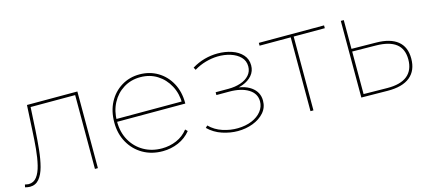

<svg xmlns="http://www.w3.org/2000/svg" viewBox="-46 -884 2787 1251"><g transform="rotate(-15 1347.0 -258.5)"><path d="M38 3Q30 3 22 1.5Q14 0 5 -2L9 -20Q15 -19 22 -17.5Q29 -16 34 -16Q68 -16 89 -43.5Q110 -71 121.5 -118.5Q133 -166 138.5 -225.5Q144 -285 147 -348L156 -517H496V0H476V-506L484 -498H168L176 -506L167 -344Q163 -277 156.5 -214.5Q150 -152 137 -103Q124 -54 100 -25.5Q76 3 38 3Z M934 3Q859 3 801 -30.5Q743 -64 709.5 -123.5Q676 -183 676 -259Q676 -336 707 -394.5Q738 -453 792.5 -486.5Q847 -520 915 -520Q983 -520 1037.5 -487.5Q1092 -455 1123.5 -397Q1155 -339 1155 -264Q1155 -263 1155 -262Q1155 -261 1155 -259H687V-278H1144L1136 -263Q1136 -331 1107 -385Q1078 -439 1028.5 -470Q979 -501 915 -501Q852 -501 802 -470Q752 -439 723.5 -385Q695 -331 695 -263V-259Q695 -188 726 -133Q757 -78 811 -47Q865 -16 934 -16Q986 -16 1032.5 -36Q1079 -56 1110 -96L1124 -82Q1090 -40 1040 -18.5Q990 3 934 3Z M1440 3Q1389 3 1336 -14.5Q1283 -32 1243 -71L1256 -84Q1293 -47 1344 -30.5Q1395 -14 1445 -15Q1499 -16 1540.5 -33.5Q1582 -51 1605.5 -81Q1629 -111 1629 -147Q1629 -200 1580.5 -230Q1532 -260 1451 -260H1365V-279H1452Q1497 -279 1534 -291.5Q1571 -304 1592.5 -328.5Q1614 -353 1614 -387Q1614 -425 1589 -450.5Q1564 -476 1523.5 -489Q1483 -502 1436 -501Q1397 -500 1356 -488.5Q1315 -477 1277 -454L1268 -471Q1309 -496 1353 -508Q1397 -520 1442 -520Q1493 -520 1537 -505Q1581 -490 1607.5 -460.5Q1634 -431 1634 -389Q1634 -350 1610 -322Q1586 -294 1546 -279Q1506 -264 1457 -264L1460 -275Q1551 -275 1600 -240Q1649 -205 1649 -147Q1649 -100 1619.5 -66.5Q1590 -33 1542.5 -15Q1495 3 1440 3Z M1930 0V-506L1938 -498H1720V-517H2160V-498H1942L1950 -506V0Z M2450 2 2273 0V-517H2293V-323L2459 -321Q2554 -320 2603.5 -280Q2653 -240 2653 -162Q2653 -81 2601.5 -39Q2550 3 2450 2ZM2452 -16Q2542 -15 2587.5 -52Q2633 -89 2633 -161Q2633 -232 2588 -267Q2543 -302 2452 -303L2293 -305V-18Z"/></g></svg>

Font: Montserrat Thin
Style: Regular
Weight: 100
Designer: Julieta Ulanovsky
Foundry: Julieta Ulanovsky
Version: Version 9.000